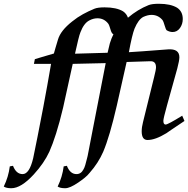

<svg xmlns="http://www.w3.org/2000/svg" viewBox="-150 -728 1000 1019"><path d="M452 -546Q442 -550 436 -573Q430 -595 424 -603Q402 -631 367 -631Q345 -631 323 -619Q295 -604 277 -557Q272 -545 265 -516.5Q258 -488 248 -443L421 -448Q433 -497 433 -498Q437 -512 442 -524Q447 -536 452 -546ZM470 -168Q432 -3 398 77Q372 137 326 189Q315 203 299.5 215.5Q284 228 265 241Q221 271 196 271Q169 271 156 262Q181 211 188 155L205 152Q222 196 256 196Q280 196 293 171Q298 163 302.5 148Q307 133 312 112Q314 107 320.5 72Q327 37 340 -29L411 -393L236 -389Q223 -331 210.5 -273Q198 -215 185 -157Q166 -77 147.5 -19Q129 39 112 77Q84 138 29 198Q-38 271 -90 271Q-117 271 -130 262Q-105 211 -98 155L-81 152Q-64 196 -30 196Q6 196 26 112Q45 22 80 -161Q91 -218 101 -275Q111 -332 121 -389H30L35 -414Q42 -416 66.5 -423.5Q91 -431 136 -444Q139 -455 144.5 -474Q150 -493 158 -519Q172 -566 233 -614Q260 -636 290 -652.5Q320 -669 352 -682Q370 -689 405 -689Q468 -689 503 -668Q522 -655 529 -634Q581 -678 639 -701Q657 -708 693 -708Q755 -708 790 -687Q820 -667 820 -627Q820 -600 805 -579Q790 -558 766 -558Q751 -558 735 -567Q730 -571 724 -592Q718 -614 712 -622Q689 -649 654 -649Q634 -649 610 -638Q584 -624 564 -576Q551 -543 534 -451Q574 -453 742 -466Q802 -470 802 -424Q802 -407 791 -365L737 -171Q717 -99 717 -87Q717 -67 729 -67Q741 -67 817 -114L829 -86Q781 -54 757.5 -38Q734 -22 733 -21Q674 15 633 15Q602 15 602 -31Q602 -53 609 -80L668 -319Q678 -358 678 -371Q678 -405 646 -403L522 -399Z"/></svg>

Font: GFS Didot
Style: Bold Italic
Weight: 700
Italic angle: -12°
Designer: Designed by Takis Katsoulidis and George D. Matthiopoulos.
Foundry: Designed by Takis Katsoulidis and George D. Matthiopoulos.
Version: Version 1.0